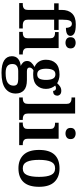

<svg xmlns="http://www.w3.org/2000/svg" viewBox="759 -1568 1049 2608"><g transform="rotate(90 1284.0 -264.5)"><path d="M22 0V-49H41Q58 -49 75 -53.5Q92 -58 103.5 -72.5Q115 -87 115 -117V-475H26V-536H115V-577Q115 -669 164 -719Q213 -769 310 -769Q401 -769 434.5 -748.5Q468 -728 468 -697Q468 -635 359 -635Q359 -653 354 -671.5Q349 -690 337 -703Q325 -716 304 -716Q273 -716 260.5 -686.5Q248 -657 248 -592V-536H387V-475H248V-117Q248 -87 259.5 -72.5Q271 -58 288.5 -53.5Q306 -49 323 -49H367V0Z M562 -629Q530 -629 508 -645.5Q486 -662 486 -698Q486 -735 508 -751Q530 -767 562 -767Q592 -767 615 -751Q638 -735 638 -698Q638 -662 615 -645.5Q592 -629 562 -629ZM413 0V-49H425Q442 -49 459.5 -53.5Q477 -58 488.5 -72Q500 -86 500 -115V-423Q500 -451 488.5 -464.5Q477 -478 459.5 -482.5Q442 -487 425 -487H416V-536H633V-117Q633 -87 644.5 -72.5Q656 -58 673 -53.5Q690 -49 707 -49H720V0Z M969 240Q856 240 800 203.5Q744 167 744 99Q744 44 780 14.5Q816 -15 876 -21Q851 -31 830 -52.5Q809 -74 809 -108Q809 -140 830.5 -164Q852 -188 890 -209Q846 -226 819 -266Q792 -306 792 -363Q792 -450 841.5 -499Q891 -548 994 -548Q1029 -548 1060 -538.5Q1091 -529 1111 -516Q1133 -541 1157.5 -556.5Q1182 -572 1213 -572Q1247 -572 1263.5 -555.5Q1280 -539 1280 -516Q1280 -494 1266 -477.5Q1252 -461 1215 -461Q1215 -478 1205 -489Q1195 -500 1179 -500Q1158 -500 1143 -489Q1162 -467 1175 -435Q1188 -403 1188 -364Q1188 -289 1140.5 -239.5Q1093 -190 994 -190Q982 -190 964.5 -191Q947 -192 937 -194Q921 -186 909.5 -172Q898 -158 898 -139Q898 -105 950 -105H1068Q1164 -105 1207.5 -64Q1251 -23 1251 47Q1251 137 1182 188.5Q1113 240 969 240ZM991 -245Q1033 -245 1049.5 -276Q1066 -307 1066 -365Q1066 -424 1049 -458Q1032 -492 990 -492Q948 -492 931 -457.5Q914 -423 914 -364Q914 -308 931.5 -276.5Q949 -245 991 -245ZM971 184Q1066 184 1105 155.5Q1144 127 1144 77Q1144 40 1121.5 26.5Q1099 13 1056 13H946Q923 13 901 19Q879 25 864.5 42.5Q850 60 850 95Q850 138 878.5 161Q907 184 971 184Z M1304 0V-49H1316Q1333 -49 1350.5 -53.5Q1368 -58 1379.5 -72.5Q1391 -87 1391 -117V-647Q1391 -675 1379 -688.5Q1367 -702 1350 -706.5Q1333 -711 1316 -711H1304V-760H1523V-117Q1523 -87 1534.5 -72.5Q1546 -58 1563.5 -53.5Q1581 -49 1598 -49H1610V0Z M1794 -629Q1762 -629 1740 -645.5Q1718 -662 1718 -698Q1718 -735 1740 -751Q1762 -767 1794 -767Q1824 -767 1847 -751Q1870 -735 1870 -698Q1870 -662 1847 -645.5Q1824 -629 1794 -629ZM1645 0V-49H1657Q1674 -49 1691.5 -53.5Q1709 -58 1720.5 -72Q1732 -86 1732 -115V-423Q1732 -451 1720.5 -464.5Q1709 -478 1691.5 -482.5Q1674 -487 1657 -487H1648V-536H1865V-117Q1865 -87 1876.5 -72.5Q1888 -58 1905 -53.5Q1922 -49 1939 -49H1952V0Z M2266 10Q2150 10 2083.5 -59.5Q2017 -129 2017 -270Q2017 -410 2080.5 -479Q2144 -548 2269 -548Q2385 -548 2451.5 -479Q2518 -410 2518 -270Q2518 -129 2454 -59.5Q2390 10 2266 10ZM2268 -49Q2332 -49 2357.5 -105Q2383 -161 2383 -270Q2383 -378 2357 -433Q2331 -488 2267 -488Q2204 -488 2178 -433Q2152 -378 2152 -270Q2152 -161 2178.5 -105Q2205 -49 2268 -49Z"/></g></svg>

Font: Noto Naskh Arabic UI Semi
Style: Bold
Weight: 700
Designer: Monotype Design Team, David Williams, Mohamad Dakak and Nizar Qandah
Foundry: Monotype Imaging Inc.
Version: Version 2.014; ttfautohint (v1.8.4.7-5d5b)